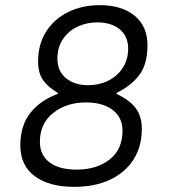

<svg xmlns="http://www.w3.org/2000/svg" viewBox="-20 -716 655 746"><path d="M553 -540Q553 -467 521.5 -425Q490 -383 433 -355V-351Q481 -329 506 -297.5Q531 -266 531 -215Q531 -147 499 -96.5Q467 -46 408 -18Q349 10 268 10Q171 10 115 -31.5Q59 -73 59 -151Q59 -229 98.5 -278Q138 -327 204 -351L205 -355Q167 -377 147.5 -404.5Q128 -432 128 -478Q128 -544 159.5 -593.5Q191 -643 245.5 -669.5Q300 -696 367 -696Q453 -696 503 -655Q553 -614 553 -540ZM203 -488Q203 -440 236 -412.5Q269 -385 323 -385Q365 -385 400.5 -402.5Q436 -420 457 -452.5Q478 -485 478 -527Q478 -574 446 -601.5Q414 -629 357 -629Q317 -629 281.5 -612.5Q246 -596 224.5 -564Q203 -532 203 -488ZM135 -165Q135 -114 172 -85.5Q209 -57 278 -57Q355 -57 405.5 -96Q456 -135 456 -208Q456 -260 417.5 -289Q379 -318 314 -318Q238 -318 186.5 -277Q135 -236 135 -165Z"/></svg>

Font: Chivo Light Italic
Style: Regular
Weight: 300
Italic angle: -8.05°
Designer: Hector Gatti
Foundry: Omnibus-Type
Version: Version 1.007